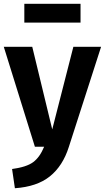

<svg xmlns="http://www.w3.org/2000/svg" viewBox="-22 -778 556 1018"><path d="M405 -658H107V-758H405ZM514 -530 343 1Q311 102 242.5 157Q174 212 57 220L42 118Q118 108 153.5 82Q189 56 212 0H163L-2 -530H149L255 -92L367 -530Z"/></svg>

Font: FiraGO SemiBold
Style: Regular
Weight: 600
Designer: bBox Type
Foundry: bBox Type GmbH
Version: Version 1.001;PS 001.001;hotconv 1.0.88;makeotf.lib2.5.64775